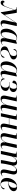

<svg xmlns="http://www.w3.org/2000/svg" viewBox="2914 -3500 596 6465"><g transform="rotate(90 3211.5 -268.0)"><path d="M754 10Q705 10 682 -19Q659 -48 659 -88Q659 -101 661.5 -126.5Q664 -152 671 -183L735 -481H733L411 0H391L316 -450Q298 -415 284 -373Q270 -331 249 -268Q213 -160 186 -100.5Q159 -41 132.5 -17Q106 7 69 7Q31 7 15 -14.5Q-1 -36 -1 -61Q-1 -91 16 -108Q33 -125 56 -125Q56 -107 66 -91Q76 -75 101 -75Q127 -75 148.5 -91Q170 -107 192 -150.5Q214 -194 242 -277Q267 -351 282.5 -396Q298 -441 313 -464Q303 -502 283 -514Q263 -526 228 -526H215L217 -536H410L479 -121L759 -536H858L785 -193Q779 -165 774.5 -138Q770 -111 770 -88Q770 -26 814 -26Q829 -26 845 -33Q861 -40 883 -58L888 -51Q865 -30 831 -10Q797 10 754 10Z M1081 10Q1012 10 978.5 -41.5Q945 -93 945 -175Q945 -221 957.5 -272Q970 -323 994.5 -371.5Q1019 -420 1055.5 -459.5Q1092 -499 1140.5 -522.5Q1189 -546 1249 -546Q1289 -546 1312.5 -535Q1336 -524 1354 -507L1421 -535H1455L1386 -208Q1383 -195 1379.5 -175Q1376 -155 1373.5 -133.5Q1371 -112 1371 -98Q1371 -23 1411 -23Q1429 -23 1447.5 -33Q1466 -43 1487 -58L1493 -50Q1469 -29 1429 -9.5Q1389 10 1347 10Q1309 10 1286 -12.5Q1263 -35 1263 -77Q1263 -99 1265 -116.5Q1267 -134 1271 -156H1270Q1201 10 1081 10ZM1128 -20Q1154 -20 1178 -39.5Q1202 -59 1222 -88.5Q1242 -118 1256 -150.5Q1270 -183 1275 -209L1336 -502Q1326 -518 1306.5 -526Q1287 -534 1265 -534Q1225 -534 1193 -509.5Q1161 -485 1136.5 -444Q1112 -403 1095 -353.5Q1078 -304 1069.5 -254.5Q1061 -205 1061 -163Q1061 -84 1080.5 -52Q1100 -20 1128 -20Z M1734 10Q1638 10 1590 -27Q1542 -64 1542 -124Q1542 -163 1558.5 -187.5Q1575 -212 1604.5 -227.5Q1634 -243 1672 -256Q1710 -269 1752 -287Q1799 -306 1823.5 -327Q1848 -348 1856.5 -374.5Q1865 -401 1865 -435Q1865 -477 1847 -506Q1829 -535 1784 -535Q1728 -535 1695 -501.5Q1662 -468 1647 -418Q1632 -425 1632 -447Q1632 -470 1645.5 -492.5Q1659 -515 1696 -530Q1733 -545 1802 -545Q1892 -545 1936.5 -512.5Q1981 -480 1981 -430Q1981 -394 1964 -371Q1947 -348 1918 -332Q1889 -316 1851 -303Q1813 -290 1771 -274Q1714 -250 1686.5 -214Q1659 -178 1659 -113Q1659 -62 1683.5 -31Q1708 0 1756 0Q1796 0 1825 -18Q1854 -36 1873.5 -65.5Q1893 -95 1904 -128Q1911 -125 1916 -116.5Q1921 -108 1921 -96Q1921 -71 1904 -46.5Q1887 -22 1846 -6Q1805 10 1734 10Z M2182 10Q2113 10 2079.5 -41.5Q2046 -93 2046 -175Q2046 -221 2058.5 -272Q2071 -323 2095.5 -371.5Q2120 -420 2156.5 -459.5Q2193 -499 2241.5 -522.5Q2290 -546 2350 -546Q2390 -546 2413.5 -535Q2437 -524 2455 -507L2522 -535H2556L2487 -208Q2484 -195 2480.5 -175Q2477 -155 2474.5 -133.5Q2472 -112 2472 -98Q2472 -23 2512 -23Q2530 -23 2548.5 -33Q2567 -43 2588 -58L2594 -50Q2570 -29 2530 -9.5Q2490 10 2448 10Q2410 10 2387 -12.5Q2364 -35 2364 -77Q2364 -99 2366 -116.5Q2368 -134 2372 -156H2371Q2302 10 2182 10ZM2229 -20Q2255 -20 2279 -39.5Q2303 -59 2323 -88.5Q2343 -118 2357 -150.5Q2371 -183 2376 -209L2437 -502Q2427 -518 2407.5 -526Q2388 -534 2366 -534Q2326 -534 2294 -509.5Q2262 -485 2237.5 -444Q2213 -403 2196 -353.5Q2179 -304 2170.5 -254.5Q2162 -205 2162 -163Q2162 -84 2181.5 -52Q2201 -20 2229 -20Z M2794 10Q2708 10 2663 -14.5Q2618 -39 2618 -84Q2618 -108 2627.5 -119.5Q2637 -131 2645 -131Q2649 -74 2683.5 -37Q2718 0 2793 0Q2838 0 2869 -22.5Q2900 -45 2916 -82Q2932 -119 2932 -162Q2932 -215 2907.5 -245.5Q2883 -276 2835 -276H2744L2746 -286H2841Q2903 -286 2936 -327Q2969 -368 2969 -427Q2969 -471 2953.5 -503Q2938 -535 2893 -535Q2841 -535 2812.5 -497.5Q2784 -460 2773 -390Q2694 -390 2694 -439Q2694 -465 2713.5 -489.5Q2733 -514 2777 -529.5Q2821 -545 2895 -545Q2987 -545 3033 -511Q3079 -477 3079 -423Q3079 -378 3055 -349.5Q3031 -321 2988.5 -305Q2946 -289 2890 -283V-280Q2964 -275 3002.5 -244.5Q3041 -214 3041 -165Q3041 -81 2977 -35.5Q2913 10 2794 10Z M3596 10Q3550 10 3527 -18Q3504 -46 3504 -85Q3504 -96 3505.5 -114.5Q3507 -133 3509 -148H3505Q3468 -77 3421.5 -34Q3375 9 3305 9Q3244 9 3220 -24.5Q3196 -58 3196 -102Q3196 -127 3202 -157Q3208 -187 3214 -212L3259 -422Q3262 -438 3265 -456Q3268 -474 3268 -482Q3268 -510 3249.5 -518Q3231 -526 3203 -526H3192L3194 -536H3394L3326 -226Q3320 -199 3313.5 -163Q3307 -127 3307 -106Q3307 -67 3318.5 -44.5Q3330 -22 3362 -22Q3385 -22 3409.5 -40Q3434 -58 3456 -86.5Q3478 -115 3494 -147.5Q3510 -180 3516 -209L3586 -536H3699L3627 -202Q3624 -190 3621 -170Q3618 -150 3615.5 -129.5Q3613 -109 3613 -96Q3613 -24 3656 -24Q3673 -24 3690 -32.5Q3707 -41 3726 -57L3731 -50Q3709 -28 3674 -9Q3639 10 3596 10Z M4236 10Q4187 10 4163.5 -19.5Q4140 -49 4140 -88Q4140 -103 4143 -127.5Q4146 -152 4153 -185L4171 -271H3958L3900 0H3791L3882 -435Q3885 -448 3887 -462Q3889 -476 3889 -482Q3889 -509 3870.5 -517.5Q3852 -526 3824 -526H3813L3815 -536H4014L3960 -281H4173L4228 -536H4341L4266 -196Q4260 -168 4256 -141.5Q4252 -115 4252 -92Q4252 -28 4295 -28Q4313 -28 4330 -36.5Q4347 -45 4366 -58L4371 -50Q4349 -28 4313.5 -9Q4278 10 4236 10Z M4862 10Q4816 10 4793 -18Q4770 -46 4770 -85Q4770 -96 4771.5 -114.5Q4773 -133 4775 -148H4771Q4734 -77 4687.5 -34Q4641 9 4571 9Q4510 9 4486 -24.5Q4462 -58 4462 -102Q4462 -127 4468 -157Q4474 -187 4480 -212L4525 -422Q4528 -438 4531 -456Q4534 -474 4534 -482Q4534 -510 4515.5 -518Q4497 -526 4469 -526H4458L4460 -536H4660L4592 -226Q4586 -199 4579.5 -163Q4573 -127 4573 -106Q4573 -67 4584.5 -44.5Q4596 -22 4628 -22Q4651 -22 4675.5 -40Q4700 -58 4722 -86.5Q4744 -115 4760 -147.5Q4776 -180 4782 -209L4852 -536H4965L4893 -202Q4890 -190 4887 -170Q4884 -150 4881.5 -129.5Q4879 -109 4879 -96Q4879 -24 4922 -24Q4939 -24 4956 -32.5Q4973 -41 4992 -57L4997 -50Q4975 -28 4940 -9Q4905 10 4862 10Z M5783 10Q5735 10 5710 -18.5Q5685 -47 5685 -92Q5685 -117 5690 -148Q5695 -179 5704 -222L5724 -310Q5729 -330 5737 -367Q5745 -404 5745 -435Q5745 -450 5742.5 -468Q5740 -486 5728.5 -499Q5717 -512 5689 -512Q5664 -512 5641 -495.5Q5618 -479 5599 -454.5Q5580 -430 5567 -406.5Q5554 -383 5548 -369L5511 -202Q5507 -185 5502 -157Q5497 -129 5492.5 -97.5Q5488 -66 5484.5 -39.5Q5481 -13 5481 0H5369Q5370 -14 5373.5 -41.5Q5377 -69 5383 -102.5Q5389 -136 5395 -168Q5401 -200 5406 -223L5425 -310Q5431 -335 5438 -371Q5445 -407 5445 -435Q5445 -463 5434.5 -487Q5424 -511 5388 -511Q5362 -511 5338 -493Q5314 -475 5294 -448.5Q5274 -422 5261 -396Q5248 -370 5245 -355L5167 0H5059L5150 -436Q5156 -467 5156 -482Q5156 -509 5137.5 -517.5Q5119 -526 5091 -526H5080L5082 -536H5280L5255 -411H5257Q5298 -480 5343 -513Q5388 -546 5446 -546Q5506 -546 5530.5 -512.5Q5555 -479 5555 -434Q5555 -428 5554.5 -421.5Q5554 -415 5554 -409H5556Q5596 -477 5640 -511.5Q5684 -546 5745 -546Q5806 -546 5830.5 -513Q5855 -480 5855 -435Q5855 -410 5849 -379.5Q5843 -349 5837 -323L5809 -197Q5803 -170 5799.5 -143.5Q5796 -117 5796 -95Q5796 -27 5841 -27Q5859 -27 5876.5 -36Q5894 -45 5910 -58L5916 -50Q5892 -29 5859.5 -9.5Q5827 10 5783 10Z M6173 10Q6115 10 6069 -12.5Q6023 -35 5996.5 -81Q5970 -127 5970 -197Q5970 -251 5988.5 -311.5Q6007 -372 6045 -425.5Q6083 -479 6141 -512.5Q6199 -546 6278 -546Q6344 -546 6380.5 -515.5Q6417 -485 6417 -430Q6417 -381 6379.5 -339.5Q6342 -298 6276 -273Q6210 -248 6127 -248H6092Q6087 -218 6087 -188Q6087 -96 6112.5 -48Q6138 0 6186 0Q6244 0 6278.5 -36.5Q6313 -73 6331 -131Q6352 -125 6352 -98Q6352 -77 6333 -52Q6314 -27 6274.5 -8.5Q6235 10 6173 10ZM6118 -258Q6202 -258 6253 -309Q6304 -360 6304 -442Q6304 -534 6251 -534Q6222 -534 6197.5 -510.5Q6173 -487 6152.5 -447.5Q6132 -408 6117.5 -358.5Q6103 -309 6094 -258Z"/></g></svg>

Font: Noto Serif Display Medium
Style: Italic
Weight: 500
Italic angle: -12°
Designer: Monotype Design Team
Foundry: Monotype Imaging Inc.
Version: Version 2.009